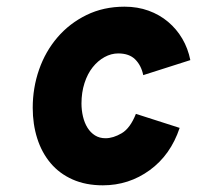

<svg xmlns="http://www.w3.org/2000/svg" viewBox="-20 -543 590 575"><path d="M288 12Q237 12 197.5 -5.5Q158 -23 131.5 -54.5Q105 -86 91.5 -128.5Q78 -171 78 -220Q78 -280 97 -334.5Q116 -389 152 -431Q188 -473 239 -498Q290 -523 353 -523Q392 -523 425 -511Q458 -499 483.5 -477.5Q509 -456 526 -427Q543 -398 550 -363L409 -318Q403 -347 385 -365Q367 -383 334 -383Q313 -383 293 -372Q273 -361 257.5 -341.5Q242 -322 233 -294Q224 -266 224 -233Q224 -213 228.5 -194Q233 -175 242 -160.5Q251 -146 264.5 -137.5Q278 -129 296 -129Q319 -129 344.5 -144Q370 -159 387 -202L518 -160Q491 -79 428.5 -33.5Q366 12 288 12Z"/></svg>

Font: Overpass Heavy
Style: Italic
Weight: 900
Italic angle: -10°
Designer: Delve Withrington, Dave Bailey
Foundry: Delve Fonts
Version: Version 3.000;DELV;Overpass